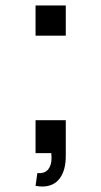

<svg xmlns="http://www.w3.org/2000/svg" viewBox="-20 -560 370 702"><path d="M110 -429.5V-540H220.5V-429.5ZM116.5 73Q143 75 155.8 59.8Q168.5 44.5 168.5 17Q168.5 12 167.5 0H110V-120.5H220.5V10Q220.5 63 198.2 92.5Q176 122 134 122Q124 122 110 119.5Z"/></svg>

Font: Manrope KiralyPet SmBd KiralyPet
Style: Regular
Weight: 600
Designer: Mikhail Sharanda
Foundry: Mikhail Sharanda
Version: Version 4.502